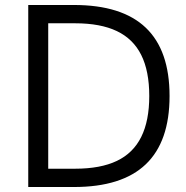

<svg xmlns="http://www.w3.org/2000/svg" viewBox="-20 -750 747 770"><path d="M93.3 0V-730H276.7Q469 -730 564.5 -639Q660 -548 660 -365Q660 -182 564.5 -91Q469 0 276.7 0ZM281.4 -73.4Q383 -73.4 448.6 -104.7Q514.3 -136 546.4 -200.9Q578.6 -265.7 578.6 -365Q578.6 -465 546.4 -529.5Q514.3 -594 448.6 -625.3Q383 -656.6 281.4 -656.6H173.4V-73.4Z"/></svg>

Font: M PLUS 1 Thin
Style: Regular
Weight: 100
Designer: Coji Morishita
Foundry: UNDERFOREST DESIGN
Version: Version 1.001